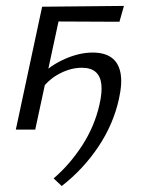

<svg xmlns="http://www.w3.org/2000/svg" viewBox="-20 -434 473 643"><path d="M186.8 189 159.6 163.5Q213.9 117 255.4 52.9Q296.9 -11.2 313.2 -84.1Q322.5 -124.4 319.4 -151.7Q316.3 -179 300.3 -193Q284.4 -207.1 253.8 -207.1Q218.5 -207.1 182.3 -188.9Q146 -170.6 121.6 -138.6L96.6 -160.9Q136.5 -208 189.4 -233Q242.3 -258 290.1 -258Q329.5 -258 353 -241.4Q376.5 -224.8 383.4 -190.4Q390.3 -155.9 378.2 -102.1Q359.6 -17.7 309.5 57.2Q259.5 132.2 186.8 189ZM33 0 121.1 -411.5H186.6L98 0ZM143.7 -362.2 121.1 -411.5 395.1 -414.2 380 -361.1Z"/></svg>

Font: Ysabeau
Style: Bold Italic
Weight: 700
Italic angle: -12°
Designer: Christian Thalmann (Catharsis Fonts)
Version: Version 2.002